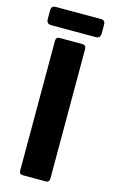

<svg xmlns="http://www.w3.org/2000/svg" viewBox="-123 -852 542 901"><g transform="rotate(15 147.5 -401.5)"><path d="M68.3 -18.7V-648.7Q68.3 -667 86 -667H196.3Q214.3 -667 215 -647.3V-20Q215 0 198.3 0H85.3Q68.3 0 68.3 -18.7ZM9.3 -738.7V-782Q9.3 -803 32 -803H249Q271.3 -803 271.3 -782V-739.3Q271.3 -714.7 248.7 -714.7H31.7Q9.3 -714.7 9.3 -738.7Z"/></g></svg>

Font: Vivano Light
Style: Regular
Weight: 300
Designer: Joe Prince, Josias Burgherr
Version: Version 2.064;September 19, 2022;FontCreator 14.0.0.2877 64-